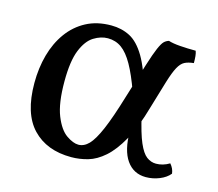

<svg xmlns="http://www.w3.org/2000/svg" viewBox="-76 -561 753 664"><g transform="rotate(15 300.5 -229.0)"><path d="M229 9Q141 9 90.5 -44Q40 -97 40 -206Q40 -260 53 -307Q66 -354 92 -390Q118 -426 156.5 -446.5Q195 -467 246 -467Q283 -467 313 -451.5Q343 -436 368 -394Q393 -352 415 -271L376 -265Q356 -321 336.5 -355.5Q317 -390 295.5 -405.5Q274 -421 246 -421Q221 -421 196 -405.5Q171 -390 155 -350.5Q139 -311 139 -238Q139 -160 156.5 -116.5Q174 -73 198.5 -56Q223 -39 242 -39Q262 -39 279 -56.5Q296 -74 315 -118Q334 -162 358 -242Q382 -320 396 -364.5Q410 -409 419 -429.5Q428 -450 435 -457Q442 -464 452 -467Q467 -462 493.5 -460Q520 -458 550 -458Q553 -450 554 -439.5Q555 -429 555 -415Q535 -413 522.5 -406.5Q510 -400 500 -381.5Q490 -363 479 -327Q468 -291 450 -230Q428 -152 401.5 -105Q375 -58 346.5 -33Q318 -8 288.5 0.5Q259 9 229 9ZM496 9Q452 9 427 -26.5Q402 -62 402 -130L427 -195Q441 -133 455 -100.5Q469 -68 484.5 -56.5Q500 -45 518 -45Q543 -45 566 -59Q579 -44 581 -26Q568 -10 544.5 -0.5Q521 9 496 9Z"/></g></svg>

Font: Vollkorn
Style: Regular
Weight: 400
Designer: Friedrich Althausen
Foundry: Friedrich Althausen
Version: Version 5.001